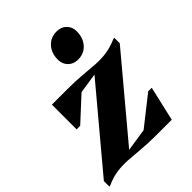

<svg xmlns="http://www.w3.org/2000/svg" viewBox="-220 -865 998 998"><g transform="rotate(-45 278.5 -366.0)"><path d="M-5 16V-24L352 -450L240 -433L111 -314H85V-496H198Q261 -496 308.5 -491.5Q356 -487 395 -484.5Q434 -482 472 -487.5Q510 -493 554 -512H560V-472L203 -46L328 -65L488 -191H514L470 0H358Q295 0 247.5 -4.5Q200 -9 160.5 -11.5Q121 -14 83 -9Q45 -4 1 16ZM347 -565Q314 -565 293 -586Q272 -607 272 -639Q272 -687 299.5 -717.5Q327 -748 371 -748Q404 -748 425 -727.5Q446 -707 446 -675Q446 -626 418.5 -595.5Q391 -565 347 -565Z"/></g></svg>

Font: Platypi
Style: Bold Italic
Weight: 700
Italic angle: -13°
Designer: David Sargent
Foundry: Bolt Cutter Type
Version: Version 1.200; ttfautohint (v1.8.4.7-5d5b)